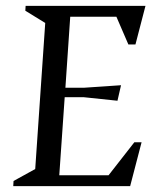

<svg xmlns="http://www.w3.org/2000/svg" viewBox="-20 -632 539 652"><path d="M25 0 26 -17.4 99.6 -58 133.6 -554 66 -595.6 67 -612H474L440 -481.1H415.9L375.3 -575.1H218.5L202.1 -334H264.5L391 -342.6L378.9 -289.9L263.5 -302H199.7L181.3 -36.9H348.7L436.3 -149H460.8L422 0Z"/></svg>

Font: Ancizar Serif Light
Style: Italic
Weight: 300
Italic angle: -4°
Designer: Cesar Puertas, Viviana Monsalve, Julian Moncada, Julian Prieto, Jose Castro, Felipe Aragon, Mariel Hernandez, Sara Alarc
Version: Version 8.100